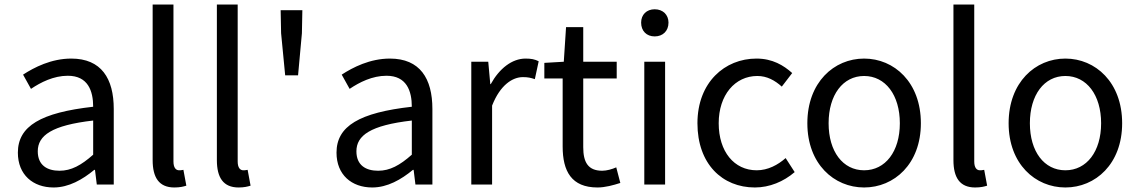

<svg xmlns="http://www.w3.org/2000/svg" viewBox="-20 -816 5034 849"><path d="M217 13C284 13 345 -22 397 -65H400L408 0H483V-334C483 -469 428 -557 295 -557C207 -557 131 -518 82 -486L117 -423C160 -452 217 -481 280 -481C369 -481 392 -414 392 -344C161 -318 59 -259 59 -141C59 -43 126 13 217 13ZM243 -61C189 -61 147 -85 147 -147C147 -217 209 -262 392 -283V-132C339 -85 295 -61 243 -61Z M751 13C776 13 791 9 804 5L791 -65C781 -63 777 -63 772 -63C758 -63 747 -74 747 -102V-796H655V-108C655 -31 683 13 751 13Z M1035 13C1060 13 1075 9 1088 5L1075 -65C1065 -63 1061 -63 1056 -63C1042 -63 1031 -74 1031 -102V-796H939V-108C939 -31 967 13 1035 13Z M1241 -483H1298L1315 -669L1317 -771H1221L1223 -669Z M1626 13C1693 13 1754 -22 1806 -65H1809L1817 0H1892V-334C1892 -469 1837 -557 1704 -557C1616 -557 1540 -518 1491 -486L1526 -423C1569 -452 1626 -481 1689 -481C1778 -481 1801 -414 1801 -344C1570 -318 1468 -259 1468 -141C1468 -43 1535 13 1626 13ZM1652 -61C1598 -61 1556 -85 1556 -147C1556 -217 1618 -262 1801 -283V-132C1748 -85 1704 -61 1652 -61Z M2064 0H2156V-349C2192 -441 2247 -475 2292 -475C2315 -475 2327 -472 2345 -466L2362 -545C2345 -554 2328 -557 2304 -557C2244 -557 2188 -513 2150 -444H2148L2139 -543H2064Z M2622 13C2656 13 2692 3 2723 -7L2705 -76C2687 -68 2663 -61 2643 -61C2580 -61 2559 -99 2559 -165V-469H2707V-543H2559V-696H2483L2473 -543L2387 -538V-469H2468V-168C2468 -59 2507 13 2622 13Z M2829 0H2921V-543H2829ZM2875 -655C2911 -655 2936 -679 2936 -716C2936 -751 2911 -775 2875 -775C2839 -775 2815 -751 2815 -716C2815 -679 2839 -655 2875 -655Z M3318 13C3383 13 3445 -13 3494 -55L3454 -117C3420 -87 3376 -63 3326 -63C3226 -63 3158 -146 3158 -271C3158 -396 3230 -480 3329 -480C3371 -480 3406 -461 3437 -433L3483 -493C3445 -527 3396 -557 3325 -557C3185 -557 3064 -452 3064 -271C3064 -91 3174 13 3318 13Z M3801 13C3934 13 4052 -91 4052 -271C4052 -452 3934 -557 3801 -557C3668 -557 3550 -452 3550 -271C3550 -91 3668 13 3801 13ZM3801 -63C3707 -63 3644 -146 3644 -271C3644 -396 3707 -480 3801 -480C3895 -480 3959 -396 3959 -271C3959 -146 3895 -63 3801 -63Z M4292 13C4317 13 4332 9 4345 5L4332 -65C4322 -63 4318 -63 4313 -63C4299 -63 4288 -74 4288 -102V-796H4196V-108C4196 -31 4224 13 4292 13Z M4691 13C4824 13 4942 -91 4942 -271C4942 -452 4824 -557 4691 -557C4558 -557 4440 -452 4440 -271C4440 -91 4558 13 4691 13ZM4691 -63C4597 -63 4534 -146 4534 -271C4534 -396 4597 -480 4691 -480C4785 -480 4849 -396 4849 -271C4849 -146 4785 -63 4691 -63Z"/></svg>

Font: Source Han Sans KR
Style: Regular
Weight: 400
Designer: Ryoko NISHIZUKA 西塚涼子 (kana, bopomofo & ideographs); Paul D. Hunt (Latin, Greek & Cyrillic); Sandoll Communications 산돌커뮤니
Foundry: Adobe
Version: Version 2.004;hotconv 1.0.118;makeotfexe 2.5.65603